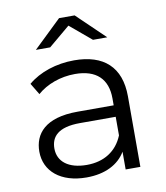

<svg xmlns="http://www.w3.org/2000/svg" viewBox="-83 -800 755 874"><g transform="rotate(-10 295.0 -363.0)"><path d="M285 -690 384 -607H450L321 -731H249L120 -607H186ZM283 -530C200 -530 122 -504 69 -459L101 -406C144 -444 208 -468 276 -468C374 -468 425 -419 425 -329V-297H258C107 -297 55 -229 55 -148C55 -57 128 5 247 5C334 5 396 -28 428 -82V0H496V-326C496 -462 419 -530 283 -530ZM258 -51C174 -51 125 -89 125 -150C125 -204 158 -244 260 -244H425V-158C397 -89 338 -51 258 -51Z"/></g></svg>

Font: Montserrat Lite
Style: Regular
Weight: 400
Designer: Julieta Ulanovsky
Foundry: Julieta Ulanovsky
Version: Version 7.200;PS 007.200;hotconv 1.0.88;makeotf.lib2.5.64775